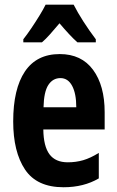

<svg xmlns="http://www.w3.org/2000/svg" viewBox="-20 -786 497 816"><path d="M233.9 -556.2Q326.2 -556.2 375.5 -489.3Q424.8 -422.4 424.8 -309.1V-235.8H164.1Q165 -164.1 190.4 -130.1Q215.8 -96.2 268.1 -96.2Q302.7 -96.2 333.7 -105.2Q364.7 -114.3 399.9 -136.2V-27.8Q335.9 9.8 250 9.8Q136.7 9.8 86.4 -65.4Q36.1 -140.6 36.1 -270Q36.1 -408.2 85.9 -482.2Q135.7 -556.2 233.9 -556.2ZM236.8 -454.1Q204.6 -454.1 185.5 -425Q166.5 -396 165 -330.1H304.2Q304.2 -388.2 286.6 -421.1Q269 -454.1 236.8 -454.1ZM293 -766.1Q309.6 -733.4 334.5 -694.6Q359.4 -655.8 387.2 -619.1V-606H309.1Q292 -621.1 273.2 -641.4Q254.4 -661.6 232.9 -687Q211.4 -661.6 192.4 -640.1Q173.3 -618.7 158.2 -606H79.1V-619.1Q94.7 -638.7 113 -665.8Q131.3 -692.9 147.9 -720Q164.6 -747.1 173.8 -766.1Z"/></svg>

Font: Open Sans Condensed
Style: Bold
Weight: 700
Width: 3
Designer: Monotype Design Team
Foundry: Monotype Imaging Inc.
Version: Version 3.003; ttfautohint (v1.8.4)